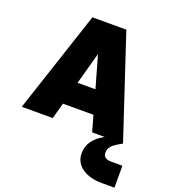

<svg xmlns="http://www.w3.org/2000/svg" viewBox="-161 -768 1026 1153"><g transform="rotate(20 352.0 -192.0)"><path d="M662.1 0Q613.8 25.4 597.4 43.9Q581.1 62.5 581.1 86.9Q581.1 126 632.8 126H704.1V266.1H625Q543.9 266.1 496.1 231.4Q448.2 196.8 448.2 138.2Q448.2 52.2 544.9 0H464.8L436 -102.1H241.2L212.9 0H15.1L230 -649.9H446.8ZM336.9 -454.1 280.8 -250H395Z"/></g></svg>

Font: Overused Grotesk Black
Style: Regular
Weight: 900
Version: Version 0.002